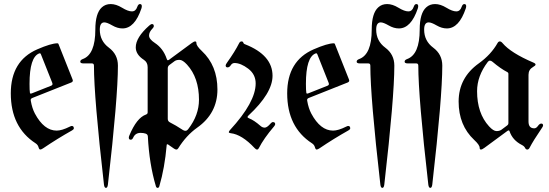

<svg xmlns="http://www.w3.org/2000/svg" viewBox="-20 -727 2703 946"><path d="M33.2 -267.1Q33.2 -427.2 163.6 -483.9Q231.9 -513.7 263.2 -513.7Q266.6 -513.7 268.1 -510.3L337.4 -335.9Q338.9 -333 338.9 -330.1Q338.9 -323.7 330.6 -320.3L140.1 -244.6Q131.3 -241.2 131.3 -234.9Q131.3 -232.4 131.8 -230Q138.2 -193.4 151.9 -167.5Q196.8 -83.5 259.3 -83.5Q284.7 -83.5 323.7 -103Q330.6 -106.4 333.5 -106.4Q343.8 -106.4 343.8 -94.7Q343.8 -89.4 335 -84.5Q262.7 -43.9 192.9 3.4Q183.6 9.8 178.2 9.8Q172.9 9.8 169.7 -2Q166.5 -13.7 155.3 -21Q33.2 -100.1 33.2 -267.1ZM125.5 -314Q125.5 -280.8 127.4 -270Q128.4 -265.6 131.1 -265.6Q133.8 -265.6 137.2 -267.1L231.9 -304.7Q238.8 -307.6 238.8 -313.5Q238.8 -315.9 237.3 -319.3L181.6 -459.5Q179.7 -464.4 177 -464.4Q174.3 -464.4 173.3 -463.9Q125.5 -445.8 125.5 -314Z M375.5 0ZM387.7 -436Q449.7 -458.5 449.7 -581.1Q449.7 -662.1 481.9 -690.9Q499.5 -707 525.6 -707Q551.8 -707 581.3 -689Q610.8 -670.9 629.9 -670.9Q648.9 -670.9 656.2 -692.9Q661.1 -707 669.4 -707Q678.7 -707 678.7 -696.8Q678.7 -691.4 676.8 -685.5Q643.6 -586.9 583.5 -586.9Q558.6 -586.9 533 -601.8Q507.3 -616.7 494.1 -616.7Q471.7 -616.7 471.7 -581.1Q471.7 -525.4 516.4 -492.2Q561 -459 561 -403.8Q561 -248.5 511.7 182.1Q509.8 198.7 502 198.7Q494.1 198.7 492.2 182.1Q442.9 -248.5 442.9 -403.8Q442.9 -414.6 432.6 -414.6H391.1Q375.5 -414.6 375.5 -423.1Q375.5 -431.6 387.7 -436Z M614.7 -48.8Q614.7 -53.2 617.2 -59.1Q653.3 -146.5 699.2 -162.6Q707.5 -165.5 707.5 -173.3V-396Q707.5 -419.9 689 -432.1Q648.9 -458 648.9 -493.7Q648.9 -542.5 715.3 -601.1Q723.6 -608.4 729 -608.4Q737.8 -608.4 737.8 -598.6Q737.8 -592.8 731.4 -586.4Q714.4 -569.3 714.4 -551.8Q714.4 -534.2 742.7 -515.6Q784.2 -488.3 801.3 -437.5Q803.7 -430.2 806.6 -430.2Q809.6 -430.2 813 -432.6L924.3 -514.6Q935.5 -522.9 941.7 -522.9Q947.8 -522.9 947.8 -514.2Q947.8 -500.5 974.6 -475.6Q1051.3 -403.8 1051.3 -286.1Q1051.3 -168.5 951.7 -98.1Q897.5 -59.6 858.4 3.4Q854.5 9.8 849.1 9.8Q843.8 9.8 836.9 4.9Q821.8 -6.3 808.1 -15.1Q805.7 -16.1 803.7 -16.4Q801.8 -16.6 801.3 -12.2Q791.5 100.6 765.1 190.4Q762.7 198.7 756.6 198.7Q750.5 198.7 748 190.4Q715.3 81.1 708.5 -54.7Q708 -64.9 697.8 -68.6Q687.5 -72.3 672.9 -72.3Q647 -72.3 636.7 -49.8Q631.8 -38.6 624.5 -38.6Q614.7 -38.6 614.7 -48.8ZM806.6 -141.6Q806.6 -129.4 817.4 -124Q844.7 -110.4 881.3 -86.4Q887.2 -82.5 894 -82.5Q900.9 -82.5 907.7 -91.3Q960.4 -159.7 960.4 -235.4Q960.4 -344.2 901.4 -408.7Q879.9 -432.1 864.5 -432.1Q849.1 -432.1 840.3 -425.8L814.5 -406.7Q806.6 -400.9 806.6 -390.1Z M1091.8 0ZM1091.8 -404.8Q1091.8 -409.2 1099.6 -419.9Q1136.7 -471.7 1158.2 -514.2Q1162.6 -522.9 1169.9 -522.9Q1177.2 -522.9 1178.7 -517.1Q1180.2 -511.2 1187.5 -508.8Q1322.8 -455.6 1322.8 -353.5Q1322.8 -268.1 1204.1 -157.7Q1199.7 -153.8 1199.7 -150.4Q1199.7 -147 1206.1 -144.5Q1231.4 -134.8 1263.2 -106.9Q1272.9 -98.1 1284.4 -98.1Q1295.9 -98.1 1313.5 -118.7Q1319.3 -125.5 1324.7 -125.5Q1335.9 -125.5 1335.9 -115.2Q1335.9 -110.8 1330.1 -104Q1279.3 -44.4 1255.4 2.9Q1252 9.8 1246.6 9.8Q1241.2 9.8 1234.9 2.9Q1171.4 -64.9 1116.2 -70.8Q1107.4 -71.8 1107.4 -75.9Q1107.4 -80.1 1113.3 -86.4Q1239.7 -223.6 1239.7 -315.9Q1239.7 -360.8 1202.9 -388.7Q1166 -416.5 1135.7 -416.5Q1124 -416.5 1117.2 -405.8Q1110.4 -395 1101.1 -395Q1091.8 -395 1091.8 -404.8Z M1395 -267.1Q1395 -427.2 1525.4 -483.9Q1593.8 -513.7 1625 -513.7Q1628.4 -513.7 1629.9 -510.3L1699.2 -335.9Q1700.7 -333 1700.7 -330.1Q1700.7 -323.7 1692.4 -320.3L1502 -244.6Q1493.2 -241.2 1493.2 -234.9Q1493.2 -232.4 1493.7 -230Q1500 -193.4 1513.7 -167.5Q1558.6 -83.5 1621.1 -83.5Q1646.5 -83.5 1685.5 -103Q1692.4 -106.4 1695.3 -106.4Q1705.6 -106.4 1705.6 -94.7Q1705.6 -89.4 1696.8 -84.5Q1624.5 -43.9 1554.7 3.4Q1545.4 9.8 1540 9.8Q1534.7 9.8 1531.5 -2Q1528.3 -13.7 1517.1 -21Q1395 -100.1 1395 -267.1ZM1487.3 -314Q1487.3 -280.8 1489.3 -270Q1490.2 -265.6 1492.9 -265.6Q1495.6 -265.6 1499 -267.1L1593.8 -304.7Q1600.6 -307.6 1600.6 -313.5Q1600.6 -315.9 1599.1 -319.3L1543.5 -459.5Q1541.5 -464.4 1538.8 -464.4Q1536.1 -464.4 1535.2 -463.9Q1487.3 -445.8 1487.3 -314Z M1737.3 0ZM1749.5 -436Q1811.5 -458.5 1811.5 -581.1Q1811.5 -662.1 1843.8 -690.9Q1861.3 -707 1887.5 -707Q1913.6 -707 1943.1 -689Q1972.7 -670.9 1991.7 -670.9Q2010.7 -670.9 2018.1 -692.9Q2022.9 -707 2031.2 -707Q2040.5 -707 2040.5 -696.8Q2040.5 -691.4 2038.6 -685.5Q2005.4 -586.9 1945.3 -586.9Q1920.4 -586.9 1894.8 -601.8Q1869.1 -616.7 1856 -616.7Q1833.5 -616.7 1833.5 -581.1Q1833.5 -525.4 1878.2 -492.2Q1922.9 -459 1922.9 -403.8Q1922.9 -248.5 1873.5 182.1Q1871.6 198.7 1863.8 198.7Q1856 198.7 1854 182.1Q1804.7 -248.5 1804.7 -403.8Q1804.7 -414.6 1794.4 -414.6H1752.9Q1737.3 -414.6 1737.3 -423.1Q1737.3 -431.6 1749.5 -436Z M1973.6 0ZM1985.8 -436Q2047.9 -458.5 2047.9 -581.1Q2047.9 -662.1 2080.1 -690.9Q2097.7 -707 2123.8 -707Q2149.9 -707 2179.4 -689Q2209 -670.9 2228 -670.9Q2247.1 -670.9 2254.4 -692.9Q2259.3 -707 2267.6 -707Q2276.9 -707 2276.9 -696.8Q2276.9 -691.4 2274.9 -685.5Q2241.7 -586.9 2181.6 -586.9Q2156.7 -586.9 2131.1 -601.8Q2105.5 -616.7 2092.3 -616.7Q2069.8 -616.7 2069.8 -581.1Q2069.8 -525.4 2114.5 -492.2Q2159.2 -459 2159.2 -403.8Q2159.2 -248.5 2109.9 182.1Q2107.9 198.7 2100.1 198.7Q2092.3 198.7 2090.3 182.1Q2041 -248.5 2041 -403.8Q2041 -414.6 2030.8 -414.6H1989.3Q1973.6 -414.6 1973.6 -423.1Q1973.6 -431.6 1985.8 -436Z M2339.4 -415Q2399.4 -458 2431.6 -515.1Q2436 -522.9 2442.6 -522.9Q2449.2 -522.9 2456.1 -514.6Q2496.6 -466.3 2608.4 -418.5Q2618.7 -414.1 2618.7 -408.9Q2618.7 -403.8 2606.4 -397Q2584 -384.3 2584 -358.4V-128.4Q2584 -94.7 2612.3 -94.7Q2622.1 -94.7 2630.4 -106.4Q2638.7 -118.2 2647 -118.2Q2655.8 -118.2 2655.8 -108.4Q2655.8 -104 2647.9 -93.3Q2607.9 -34.7 2589.4 1Q2585 9.8 2577.9 9.8Q2570.8 9.8 2566.9 1.5Q2563 -6.8 2551.3 -12.7Q2505.4 -36.1 2490.7 -80.1Q2489.3 -84.5 2486.3 -84.5Q2483.4 -84.5 2479.5 -81.5L2366.7 1.5Q2355.5 9.8 2349.4 9.8Q2343.3 9.8 2343.3 1Q2343.3 -12.7 2316.4 -37.6Q2239.7 -109.4 2239.7 -226.6Q2239.7 -343.8 2339.4 -415ZM2330.6 -277.8Q2330.6 -168.9 2389.6 -104.5Q2411.1 -81.1 2426.3 -81.1Q2441.4 -81.1 2450.7 -87.9L2479.5 -109.4Q2484.9 -113.3 2484.9 -119.6V-363.3Q2484.9 -369.1 2479 -372.1Q2447.3 -388.2 2406.2 -422.9Q2399.9 -428.2 2394 -428.2Q2388.2 -428.2 2383.3 -421.9Q2330.6 -352.5 2330.6 -277.8Z"/></svg>

Font: UnifrakturMaguntia16
Style: Book
Weight: 400
Designer: j. 'mach' wust, Gerrit Ansmann, Georg Duffner, based on a font by Peter Wiegel, original typeface by Carl Albert Fahrenw
Version: Version 2017-03-19